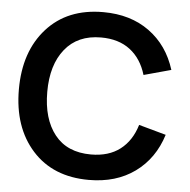

<svg xmlns="http://www.w3.org/2000/svg" viewBox="-53 -787 844 855"><g transform="rotate(5 369.0 -360.0)"><path d="M374.5 15.1Q214.8 15.1 122.3 -87.6Q29.8 -190.4 29.8 -359.9Q29.8 -529.3 122.3 -632.1Q214.8 -734.9 374.5 -734.9Q496.6 -734.9 580.8 -673.8Q665 -612.8 698.7 -504.9L577.1 -471.7Q555.7 -543.5 504.6 -582.5Q453.6 -621.6 374.5 -621.6Q270.5 -621.6 213.6 -551Q156.7 -480.5 156.7 -359.9Q156.7 -238.8 212.4 -168.7Q268.1 -98.6 374.5 -98.6Q453.6 -98.6 504.6 -137.7Q555.7 -176.8 577.1 -248.5L698.7 -214.8Q665 -106.9 580.8 -45.9Q496.6 15.1 374.5 15.1Z"/></g></svg>

Font: Vela Sans Bd
Style: Bold
Weight: 700
Designer: Principal design: Mikhail Sharanda - project Manrope.
Design modification: Ravid Balaliev
Foundry: Mikhail Sharanda
Version: Version 1.001